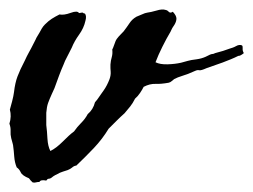

<svg xmlns="http://www.w3.org/2000/svg" viewBox="-30 -366 543 412"><path d="M139.6 -337.9Q147.5 -339.8 148.4 -338.4Q149.4 -336.9 152.3 -336.9Q156.2 -331.5 153.3 -321.3Q149.9 -305.7 139.6 -291.5Q129.4 -277.3 124 -263.7Q120.6 -256.8 117.9 -251.7Q115.2 -246.6 113.3 -242.7Q111.3 -239.3 109.6 -235.4Q107.9 -231.4 106.4 -227.5Q101.6 -216.8 96.7 -203.6Q91.8 -190.4 86.9 -176.8L81.1 -164.1Q76.2 -153.3 73.2 -145Q70.3 -136.7 69.3 -124V-97.7Q70.3 -90.8 70.8 -83.5Q71.3 -76.2 71.8 -68.4Q72.8 -52.2 78.1 -42Q90.3 -47.9 104.5 -62Q111.3 -68.8 117.4 -74.5Q123.5 -80.1 128.9 -84Q135.7 -93.8 144 -102.1Q152.8 -110.8 158.2 -121.1Q169.9 -130.9 173.8 -146.5Q178.7 -151.9 183.1 -158.7Q185.5 -162.1 187.7 -165.3Q189.9 -168.5 192.4 -171.9Q199.7 -182.1 205.1 -196.3Q208 -204.6 207.5 -211.9Q207 -215.8 207 -219.7Q207 -223.6 207 -227.5Q207.5 -235.8 210 -244.1Q211.9 -251 210.9 -259.8Q212.4 -262.2 214.4 -268.1Q216.3 -273.9 217.8 -277.3Q219.7 -282.2 225.1 -288.1Q230.5 -293.9 235.4 -298.8Q238.8 -303.2 241.9 -307.6Q245.1 -312 248 -316.4Q253.4 -324.7 262.7 -330.1L274.4 -335Q281.7 -338.4 286.1 -338.9Q293.5 -339.8 305.7 -343.3Q318.4 -347.2 325.2 -344.7Q329.1 -344.2 332.5 -340.3Q335.9 -337.4 340.8 -340.8Q348.6 -332.5 348.6 -326.2Q348.6 -320.3 344.7 -313.5Q338.4 -304.2 337.9 -302.2Q337.4 -301.3 336.9 -300Q336.4 -298.8 335.9 -297.9Q327.1 -283.2 318.4 -265.6Q309.6 -248 303.7 -232.4Q313.5 -227.5 329.6 -228Q345.7 -228.5 358.4 -231.4Q360.4 -231.9 362.1 -232.4Q363.8 -232.9 365.7 -233.4Q367.7 -233.9 369.4 -234.4Q371.1 -234.9 373 -235.4Q379.4 -237.3 392.1 -238.8Q402.3 -240.2 411.1 -244.1Q422.4 -250 424.8 -250Q428.2 -250 431.6 -252Q440.9 -254.4 448.7 -256.8Q456.5 -259.3 462.9 -261.7Q466.3 -262.7 469.7 -263.9Q473.1 -265.1 476.6 -267.1Q483.4 -271 489.3 -268.6Q491.2 -266.6 490.7 -261.7Q490.2 -257.3 493.2 -252Q485.4 -245.6 481.4 -246.1Q473.6 -242.2 465.3 -238.8Q457 -235.4 447.8 -231.9L413.1 -219.7Q401.4 -214.4 397.5 -215.3Q394 -216.3 388.7 -213.9Q372.6 -206.5 360.8 -203.1Q351.1 -200.2 343.8 -196.3Q339.8 -193.4 338.4 -191.9Q335.9 -189.5 332 -188.5Q315.4 -185.5 303.7 -186Q291.5 -186.5 278.3 -179.7Q275.4 -173.8 270.5 -166.5Q265.6 -159.2 259.8 -154.3Q254.9 -144.5 249.5 -137.7Q244.1 -130.9 237.3 -123Q228.5 -115.2 219.7 -106.4Q210.9 -97.7 203.1 -89.8Q189.5 -67.4 171.4 -48.3Q153.3 -29.3 133.8 -10.7Q128.9 -10.3 124.5 -6.3Q121.1 -3.4 115.2 -1Q108.9 1 105.2 2.2Q101.6 3.4 100.6 3.9Q98.6 4.4 94.7 6.8Q87.9 9.8 84.5 12.2Q81.5 14.2 80.1 15.6Q77.6 17.6 74.2 17.6Q71.8 17.6 69.3 21.5Q57.1 19 54.7 24.4Q50.8 24.4 46.9 25.4Q43.9 26.4 40 25.4Q37.1 22.9 35.6 21Q33.7 18.1 32.2 16.6Q17.6 10.7 14.6 3.9Q11.2 -3.4 5.9 -6.8Q1.5 -17.1 0.5 -30.3Q0 -36.1 -0.5 -42.2Q-1 -48.3 -2 -54.7Q-2.4 -56.6 -2.9 -58.3Q-3.4 -60.1 -3.9 -62Q-4.4 -64 -4.9 -65.7Q-5.4 -67.4 -5.9 -69.3Q-7.8 -77.1 -7.3 -85Q-6.8 -92.3 -9.8 -100.6Q-4.9 -116.2 -8.8 -130.9Q-6.8 -137.7 -3.9 -148.9Q-1 -160.2 0 -168Q2.4 -188.5 7.6 -202.1Q12.7 -215.8 23.4 -236.3Q27.3 -245.1 32.2 -253.9Q34.7 -258.3 37.1 -262.9Q39.6 -267.6 42 -272.5Q44.4 -277.3 46.1 -280.5Q47.9 -283.7 48.3 -285.2Q50.3 -288.6 54.7 -295.9L59.6 -304.7Q62.5 -309.6 66.4 -313.5Q74.2 -321.3 81.1 -325.7Q87.9 -330.1 97.7 -335Q106.9 -333 121.6 -338.4Q136.2 -343.8 139.6 -337.9Z"/></svg>

Font: Taprom
Style: Regular
Weight: 400
Designer: Danh Hong
Version: Version 8.002; ttfautohint (v1.8.3)